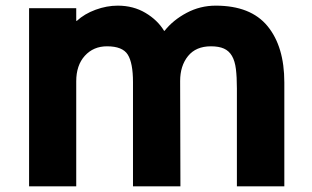

<svg xmlns="http://www.w3.org/2000/svg" viewBox="-20 -660 1105 680"><path d="M987 -368V0H819V-347Q819 -387 815.5 -415.5Q812 -444 801.5 -462Q791 -480 773 -488Q755 -496 727 -496Q674 -496 646 -461.5Q618 -427 618 -373L619 0H451V-369Q451 -437 432.5 -466.5Q414 -496 359 -496Q311 -496 280.5 -462.5Q250 -429 250 -372V0H83V-631H250V-586H252Q279 -611 318.5 -625.5Q358 -640 397 -640Q452 -640 495 -614.5Q538 -589 561 -551H563Q593 -589 641 -614.5Q689 -640 744 -640Q868 -640 927.5 -567.5Q987 -495 987 -368Z"/></svg>

Font: TypoPRO Sinkin Sans
Style: 700 Bold
Weight: 700
Designer: Keith Bates
Foundry: K-Type
Version: Sinkin Sans (version 1.0)  by Keith Bates   •   © 2014   www